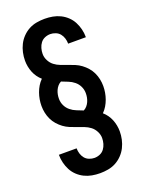

<svg xmlns="http://www.w3.org/2000/svg" viewBox="-176 -905 852 1130"><g transform="rotate(-20 250.0 -340.0)"><path d="M249 143Q223 143 198.5 138.5Q174 134 151.5 123Q129 112 110.5 94.5Q92 77 80.5 55Q69 33 63 8.5Q57 -16 57 -41Q57 -42 57 -42Q57 -42 57 -42H168Q168 -42 168 -42Q168 -42 168 -42Q168 -25 173 -8.5Q178 8 188.5 21Q199 34 215.5 40.5Q232 47 248 47Q266 47 282.5 40Q299 33 309.5 19Q320 5 325 -12.5Q330 -30 330 -48Q330 -69 319.5 -89.5Q309 -110 292 -123Q275 -136 254 -144Q233 -152 212.5 -159Q192 -166 171.5 -174.5Q151 -183 133.5 -196Q116 -209 101.5 -225.5Q87 -242 77.5 -262Q68 -282 63.5 -303.5Q59 -325 59 -347Q59 -367 62.5 -387.5Q66 -408 73 -427.5Q80 -447 90.5 -464.5Q101 -482 116 -497Q102 -509 91 -524.5Q80 -540 73 -557.5Q66 -575 62.5 -593.5Q59 -612 59 -630Q59 -656 64.5 -681Q70 -706 81.5 -729Q93 -752 111.5 -771Q130 -790 152.5 -802Q175 -814 200.5 -818.5Q226 -823 251 -823Q277 -823 301.5 -818.5Q326 -814 348.5 -803Q371 -792 389.5 -774.5Q408 -757 419.5 -735Q431 -713 437 -688.5Q443 -664 443 -639Q443 -638 443 -638Q443 -638 443 -638H332Q332 -638 332 -638Q332 -638 332 -638Q332 -655 327 -671.5Q322 -688 311.5 -701Q301 -714 284.5 -720.5Q268 -727 252 -727Q234 -727 217.5 -720Q201 -713 190.5 -699Q180 -685 175 -667.5Q170 -650 170 -632Q170 -611 180.5 -590.5Q191 -570 208 -557Q225 -544 246 -536Q267 -528 287.5 -521Q308 -514 328.5 -505.5Q349 -497 366.5 -484Q384 -471 398.5 -454.5Q413 -438 422.5 -418Q432 -398 436.5 -376.5Q441 -355 441 -333Q441 -313 437.5 -292.5Q434 -272 427 -252.5Q420 -233 409.5 -215.5Q399 -198 384 -183Q398 -171 409 -155.5Q420 -140 427 -122.5Q434 -105 437.5 -86.5Q441 -68 441 -50Q441 -24 435.5 1Q430 26 418.5 49Q407 72 388.5 91Q370 110 347.5 122Q325 134 299.5 138.5Q274 143 249 143ZM284 -237Q296 -243 305 -253.5Q314 -264 319.5 -276.5Q325 -289 327.5 -302Q330 -315 330 -329Q330 -351 320.5 -371Q311 -391 294 -405Q277 -419 256.5 -427Q236 -435 216 -443Q204 -437 195 -426.5Q186 -416 180.5 -403.5Q175 -391 172.5 -378Q170 -365 170 -351Q170 -329 179.5 -309Q189 -289 206 -275Q223 -261 243.5 -253Q264 -245 284 -237Z"/></g></svg>

Font: Iosevka SS04
Style: Bold
Weight: 700
Monospace: yes
Designer: Belleve Invis
Foundry: Belleve Invis
Version: Version 19.0.0; ttfautohint (v1.8.4)